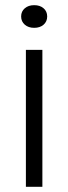

<svg xmlns="http://www.w3.org/2000/svg" viewBox="-20 -723 264 743"><path d="M80.2 -530H144V0H80.2ZM112.3 -615.3Q90 -615.3 75.9 -627.5Q61.8 -639.8 61.8 -659.3Q61.8 -678.8 75.9 -690.9Q90 -703 112.3 -703Q134.9 -703 148.7 -690.9Q162.6 -678.8 162.6 -659.3Q162.6 -639.8 148.7 -627.5Q134.9 -615.3 112.3 -615.3Z"/></svg>

Font: Roundo Variable
Style: Regular
Weight: 200
Designer: Shiva Nallaperumal
Foundry: Indian Type Foundry
Version: Version 2.000